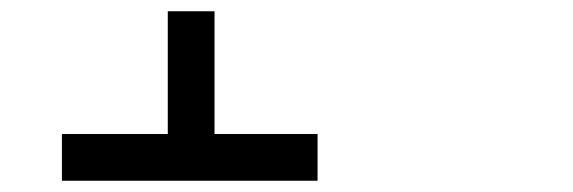

<svg xmlns="http://www.w3.org/2000/svg" viewBox="-20 -500 1017 341"><path d="M544 -179H90V-262H278V-480H361V-262H544Z"/></svg>

Font: Cardo
Style: Regular
Weight: 400
Designer: David J. Perry
Foundry: David J. Perry
Version: Version 1.0451